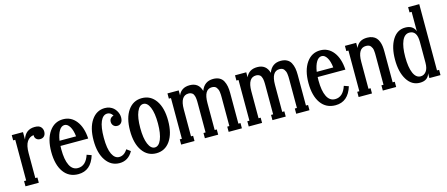

<svg xmlns="http://www.w3.org/2000/svg" viewBox="-47 -1212 4110 1764"><g transform="rotate(-15 2008.5 -330.5)"><path d="M256.8 -504.9Q297.4 -504.9 314.2 -486.1Q331.1 -467.3 331.1 -441.9Q331.1 -414.6 316.7 -399.2Q302.2 -383.8 277.8 -383.8Q254.9 -383.8 241.5 -397Q228 -410.2 228 -428.2V-435.1Q188.5 -431.2 164.8 -396Q141.1 -360.8 141.1 -287.1V-49.8H161.1V0H34.2V-49.8H54.2V-437H34.2V-486.8H141.1V-416Q168.9 -504.9 256.8 -504.9Z M543.9 -37.1Q620.1 -37.1 651.9 -134.8L695.8 -119.1Q653.8 18.1 533.7 18.1Q444.3 18.1 394.5 -51.5Q344.7 -121.1 344.7 -244.1Q344.7 -363.8 394 -434.8Q443.4 -505.9 525.9 -505.9Q601.6 -505.9 649.9 -444.3Q698.2 -382.8 704.6 -274.9H440.9Q439.9 -265.1 439.9 -243.2Q439.9 -144 466.3 -90.6Q492.7 -37.1 543.9 -37.1ZM525.9 -451.2Q496.1 -451.2 475.1 -417.5Q454.1 -383.8 444.8 -323.2H602.1Q595.7 -383.3 574.7 -417.2Q553.7 -451.2 525.9 -451.2Z M1016.6 -88.9 1053.7 -62Q1009.3 18.1 925.8 18.1Q845.2 18.1 796.4 -53Q747.6 -124 747.6 -244.1Q747.6 -364.7 795.9 -435.3Q844.2 -505.9 923.8 -505.9Q948.7 -505.9 969.5 -497.8Q990.2 -489.7 1004.4 -477.1Q1018.6 -464.4 1028.3 -448Q1038.1 -431.6 1042.5 -415.8Q1046.9 -399.9 1046.9 -384.8Q1046.9 -351.6 1032 -334.7Q1017.1 -317.9 994.6 -317.9Q971.7 -317.9 957.8 -332.3Q943.8 -346.7 943.8 -369.1Q943.8 -388.2 954.8 -401.1Q965.8 -414.1 983.9 -418Q964.4 -451.2 932.6 -451.2Q891.1 -451.2 867.9 -398.4Q844.7 -345.7 844.7 -244.1Q844.7 -139.6 869.9 -88.4Q895 -37.1 936.5 -37.1Q984.4 -37.1 1016.6 -88.9Z M1275.4 18.1Q1192.4 18.1 1143.3 -52.2Q1094.2 -122.6 1094.2 -244.1Q1094.2 -365.7 1143.3 -435.8Q1192.4 -505.9 1275.4 -505.9Q1358.9 -505.9 1407.7 -435.8Q1456.5 -365.7 1456.5 -244.1Q1456.5 -122.1 1407.7 -52Q1358.9 18.1 1275.4 18.1ZM1275.4 -37.1Q1313.5 -37.1 1336.4 -91.8Q1359.4 -146.5 1359.4 -244.1Q1359.4 -341.8 1336.4 -396.5Q1313.5 -451.2 1275.4 -451.2Q1237.8 -451.2 1214.6 -396.5Q1191.4 -341.8 1191.4 -244.1Q1191.4 -146.5 1214.6 -91.8Q1237.8 -37.1 1275.4 -37.1Z M2072.8 -341.8V-49.8H2092.8V0H1966.8V-49.8H1986.8V-321.8Q1986.8 -337.4 1986.3 -348.4Q1985.8 -359.4 1983.9 -374Q1981.9 -388.7 1977.8 -398.4Q1973.6 -408.2 1967 -417.5Q1960.4 -426.8 1949.5 -431.4Q1938.5 -436 1923.8 -436Q1847.2 -436 1847.2 -306.2V-49.8H1867.2V0H1740.7V-49.8H1760.7V-321.8Q1760.7 -337.4 1760.5 -344.7Q1760.3 -352.1 1759.3 -366.7Q1758.3 -381.3 1756.1 -388.9Q1753.9 -396.5 1749.8 -407Q1745.6 -417.5 1739.3 -422.9Q1732.9 -428.2 1723.4 -432.1Q1713.9 -436 1701.2 -436Q1622.1 -436 1622.1 -306.2V-49.8H1642.1V0H1515.1V-49.8H1535.2V-437H1515.1V-486.8H1622.1V-439Q1650.9 -506.8 1731 -506.8Q1815.9 -506.8 1838.9 -423.8Q1869.6 -506.8 1954.1 -506.8Q1988.8 -506.8 2012.9 -493.9Q2037.1 -481 2049.8 -456.8Q2062.5 -432.6 2067.6 -405Q2072.8 -377.4 2072.8 -341.8Z M2715.3 -341.8V-49.8H2735.4V0H2609.4V-49.8H2629.4V-321.8Q2629.4 -337.4 2628.9 -348.4Q2628.4 -359.4 2626.5 -374Q2624.5 -388.7 2620.4 -398.4Q2616.2 -408.2 2609.6 -417.5Q2603 -426.8 2592 -431.4Q2581.1 -436 2566.4 -436Q2489.7 -436 2489.7 -306.2V-49.8H2509.8V0H2383.3V-49.8H2403.3V-321.8Q2403.3 -337.4 2403.1 -344.7Q2402.8 -352.1 2401.9 -366.7Q2400.9 -381.3 2398.7 -388.9Q2396.5 -396.5 2392.3 -407Q2388.2 -417.5 2381.8 -422.9Q2375.5 -428.2 2366 -432.1Q2356.4 -436 2343.8 -436Q2264.6 -436 2264.6 -306.2V-49.8H2284.7V0H2157.7V-49.8H2177.7V-437H2157.7V-486.8H2264.6V-439Q2293.5 -506.8 2373.5 -506.8Q2458.5 -506.8 2481.4 -423.8Q2512.2 -506.8 2596.7 -506.8Q2631.3 -506.8 2655.5 -493.9Q2679.7 -481 2692.4 -456.8Q2705.1 -432.6 2710.2 -405Q2715.3 -377.4 2715.3 -341.8Z M2990.2 -37.1Q3066.4 -37.1 3098.1 -134.8L3142.1 -119.1Q3100.1 18.1 2980 18.1Q2890.6 18.1 2840.8 -51.5Q2791 -121.1 2791 -244.1Q2791 -363.8 2840.3 -434.8Q2889.6 -505.9 2972.2 -505.9Q3047.9 -505.9 3096.2 -444.3Q3144.5 -382.8 3150.9 -274.9H2887.2Q2886.2 -265.1 2886.2 -243.2Q2886.2 -144 2912.6 -90.6Q2939 -37.1 2990.2 -37.1ZM2972.2 -451.2Q2942.4 -451.2 2921.4 -417.5Q2900.4 -383.8 2891.1 -323.2H3048.3Q3042 -383.3 3021 -417.2Q3000 -451.2 2972.2 -451.2Z M3540 -341.8V-49.8H3560.1V0H3433.1V-49.8H3453.1V-321.8Q3453.1 -339.8 3452.9 -349.1Q3452.6 -358.4 3450.9 -374.5Q3449.2 -390.6 3445.1 -399.4Q3440.9 -408.2 3434.3 -417.7Q3427.7 -427.2 3416.3 -431.6Q3404.8 -436 3389.2 -436Q3310.1 -436 3310.1 -306.2V-49.8H3330.1V0H3203.1V-49.8H3223.1V-437H3203.1V-486.8H3310.1V-438Q3324.7 -472.7 3350.8 -489.7Q3377 -506.8 3418.9 -506.8Q3447.8 -506.8 3469.5 -497.8Q3491.2 -488.8 3504.4 -474.1Q3517.6 -459.5 3525.9 -437.7Q3534.2 -416 3537.1 -393.1Q3540 -370.1 3540 -341.8Z M3781.7 19Q3705.1 19 3659.9 -53.5Q3614.7 -126 3614.7 -244.1Q3614.7 -361.8 3659.2 -433.8Q3703.6 -505.9 3780.8 -505.9Q3854.5 -505.9 3876 -445.8V-629.9H3856V-680.2H3961.9V-49.8H3981.9V0H3876V-45.9Q3858.9 19 3781.7 19ZM3803.7 -36.1Q3835 -36.1 3856.4 -63.2Q3877.9 -90.3 3877.9 -147V-344.2Q3877.9 -451.2 3805.7 -451.2Q3759.8 -451.2 3735.8 -396.2Q3711.9 -341.3 3711.9 -244.1Q3711.9 -146.5 3735.6 -91.3Q3759.3 -36.1 3803.7 -36.1Z"/></g></svg>

Font: Margherita Semibold
Style: Regular
Weight: 600
Designer: James Puckett
Foundry: Dunwich Type Founders
Version: Version 1.008;hotconv 1.0.109;makeotfexe 2.5.65596